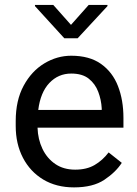

<svg xmlns="http://www.w3.org/2000/svg" viewBox="-20 -770 570 799"><path d="M288.1 9.8Q214.4 9.8 159.9 -22.9Q105.5 -55.7 75.4 -113.5Q45.4 -171.4 45.4 -245.6V-266.1Q45.4 -352.5 78.4 -413.3Q111.3 -474.1 164.3 -506.1Q217.3 -538.1 276.4 -538.1Q352.1 -538.1 400.1 -504.2Q448.2 -470.2 470.9 -411.9Q493.7 -353.5 493.7 -279.3V-238.8H136.2Q137.7 -190.4 156.7 -150.6Q175.8 -110.8 210.2 -87.4Q244.6 -64 293 -64Q340.8 -64 374 -83.5Q407.2 -103 432.1 -135.7L486.8 -92.3Q461.4 -53.2 414.1 -21.7Q366.7 9.8 288.1 9.8ZM276.4 -463.9Q222.7 -463.9 185.5 -424.8Q148.4 -385.7 139.2 -312.5H403.3V-319.3Q401.4 -354.5 388.9 -387.7Q376.5 -420.9 349.6 -442.4Q322.8 -463.9 276.4 -463.9ZM201.7 -749.5 275.4 -666.5 349.1 -749.5H427.2V-744.6L303.2 -610.8H247.6L125.5 -744.6V-749.5Z"/></svg>

Font: Vazirmatn UI FD
Style: Regular
Weight: 400
Designer: Saber Rastikerdar
Foundry: Saber Rastikerdar
Version: Version 33.003